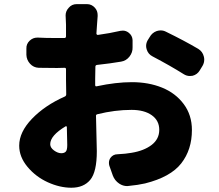

<svg xmlns="http://www.w3.org/2000/svg" viewBox="-20 -837 1040 913"><path d="M271.5 -108.4Q285.2 -108.4 292.5 -115.7Q299.8 -123 299.8 -147.5Q299.8 -159.2 297.9 -232.4Q297.9 -235.4 295.9 -236.3Q293.9 -237.3 292 -236.3Q218.8 -192.4 218.8 -151.4Q218.8 -134.8 236.8 -121.6Q254.9 -108.4 271.5 -108.4ZM432.6 -462.9V-432.6Q432.6 -424.8 440.4 -426.8Q531.2 -446.3 607.4 -446.3Q686.5 -446.3 750.5 -420.4Q814.5 -394.5 853.5 -342.3Q892.6 -290 892.6 -218.8Q892.6 -125 841.8 -60.1Q791 4.9 669.9 35.2Q635.7 43 593.8 46.9Q588.9 47.9 585 47.9Q564.5 47.9 546.9 36.1Q525.4 21.5 516.6 -2L500 -48.8Q498 -55.7 498 -62.5Q498 -75.2 504.9 -85.9Q517.6 -103.5 539.1 -103.5Q579.1 -105.5 605.5 -110.4Q665 -120.1 701.2 -147.9Q737.3 -175.8 737.3 -219.7Q737.3 -263.7 701.7 -289.1Q666 -314.5 605.5 -314.5Q526.4 -314.5 443.4 -293.9Q435.5 -292 436.5 -285.2Q440.4 -142.6 440.4 -118.2Q440.4 -19.5 409.2 18.1Q377.9 55.7 319.3 55.7Q264.6 55.7 207.5 29.8Q150.4 3.9 110.8 -43.5Q71.3 -90.8 71.3 -144.5Q71.3 -209 132.3 -272.5Q193.4 -335.9 288.1 -377.9Q294.9 -380.9 294.9 -388.7Q293.9 -412.1 293.9 -458V-507.8Q293.9 -514.6 287.1 -514.6Q273.4 -513.7 251 -513.7Q194.3 -513.7 164.1 -514.6Q139.6 -515.6 123 -533.7Q106.4 -551.8 105.5 -576.2V-605.5Q104.5 -627.9 121.1 -643.6Q136.7 -658.2 157.2 -658.2Q159.2 -658.2 161.1 -658.2Q195.3 -656.2 247.1 -656.2Q273.4 -656.2 287.1 -656.2Q293.9 -657.2 293.9 -664.1V-719.7L292 -763.7Q292 -784.2 306.6 -799.8Q321.3 -817.4 344.7 -817.4H393.6Q416 -817.4 431.6 -799.8Q444.3 -785.2 444.3 -765.6Q444.3 -762.7 444.3 -759.8Q442.4 -737.3 441.4 -720.7L438.5 -677.7Q438.5 -674.8 440.4 -672.9Q442.4 -670.9 445.3 -670.9Q502 -678.7 552.7 -690.4Q558.6 -691.4 564.5 -691.4Q579.1 -691.4 591.8 -681.6Q609.4 -668 610.4 -646.5V-612.3Q611.3 -587.9 595.7 -567.9Q580.1 -547.9 555.7 -543.9Q504.9 -535.2 441.4 -528.3Q433.6 -527.3 433.6 -519.5Q432.6 -501 432.6 -462.9ZM706.1 -568.4Q684.6 -579.1 677.7 -601.6Q674.8 -610.4 674.8 -618.2Q674.8 -631.8 681.6 -644.5L691.4 -660.2Q703.1 -681.6 725.6 -689.5Q735.4 -692.4 744.1 -692.4Q757.8 -692.4 770.5 -685.5Q856.4 -643.6 922.9 -604.5Q943.4 -591.8 949.2 -568.4Q951.2 -561.5 951.2 -553.7Q951.2 -538.1 943.4 -524.4L929.7 -502Q918 -482.4 895.5 -476.6Q889.6 -475.6 882.8 -475.6Q867.2 -475.6 853.5 -484.4Q788.1 -525.4 706.1 -568.4Z"/></svg>

Font: Gen Jyuu Gothic Heavy
Style: Bold
Weight: 900
Designer: [Source Han Sans]
Ryoko NISHIZUKA  (kana & ideographs); Paul D. Hunt (Latin, Greek & Cyrillic); Wenlong ZHANG  (bopomofo
Version: Version 1.002.20150607